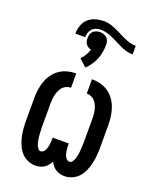

<svg xmlns="http://www.w3.org/2000/svg" viewBox="-154 -914 807 1008"><g transform="rotate(20 250.0 -410.0)"><path d="M169 8Q146 8 125 -1.5Q104 -11 89.5 -27.5Q75 -44 66 -65Q57 -86 52 -107.5Q47 -129 45 -151.5Q43 -174 43 -196V-324Q43 -348 46.5 -372Q50 -396 58 -418.5Q66 -441 80.5 -461Q95 -481 115 -494.5Q135 -508 158.5 -514Q182 -520 206 -520V-440Q193 -440 181 -435Q169 -430 160.5 -420.5Q152 -411 146.5 -399Q141 -387 138 -374.5Q135 -362 134 -349Q133 -336 133 -324V-196Q133 -188 133.5 -179Q134 -170 134.5 -161.5Q135 -153 135.5 -144.5Q136 -136 137.5 -127.5Q139 -119 141 -110.5Q143 -102 146.5 -94Q150 -86 155.5 -79Q161 -72 170 -72Q178 -72 184.5 -78Q191 -84 194.5 -91.5Q198 -99 200 -107Q202 -115 203 -123Q204 -131 204.5 -139.5Q205 -148 205 -156V-161H295V-156Q295 -148 295.5 -139.5Q296 -131 297 -123Q298 -115 300 -107Q302 -99 305.5 -91.5Q309 -84 315.5 -78Q322 -72 330 -72Q339 -72 344.5 -79Q350 -86 353.5 -94Q357 -102 359 -110.5Q361 -119 362.5 -127.5Q364 -136 364.5 -144.5Q365 -153 365.5 -161.5Q366 -170 366.5 -179Q367 -188 367 -196V-324Q367 -336 366 -349Q365 -362 362 -374.5Q359 -387 353.5 -399Q348 -411 339.5 -420.5Q331 -430 319 -435Q307 -440 294 -440V-520Q318 -520 341.5 -514Q365 -508 385 -494.5Q405 -481 419.5 -461Q434 -441 442 -418.5Q450 -396 453.5 -372Q457 -348 457 -324V-196Q457 -174 455 -151.5Q453 -129 448 -107.5Q443 -86 434 -65Q425 -44 410.5 -27.5Q396 -11 375 -1.5Q354 8 331 8Q319 8 306.5 5Q294 2 283 -5Q272 -12 264 -22Q256 -32 250 -43Q244 -32 236 -22Q228 -12 217 -5Q206 2 193.5 5Q181 8 169 8ZM130 -715Q130 -738 138 -761Q146 -784 163 -799.5Q180 -815 203.5 -821.5Q227 -828 250 -828Q273 -828 295 -820Q317 -812 338 -802L362 -790Q383 -779 405 -771Q427 -763 450 -763V-715Q432 -715 415 -719.5Q398 -724 382 -731.5Q366 -739 350 -747.5Q334 -756 318 -763Q302 -770 285 -775Q268 -780 250 -780Q237 -780 224 -776Q211 -772 202 -762.5Q193 -753 189 -740.5Q185 -728 185 -715ZM240 -565 199 -603Q212 -615 221.5 -631Q231 -647 236 -664Q228 -665 220 -670Q212 -675 207 -682Q202 -689 200 -697.5Q198 -706 198 -715Q198 -725 201 -735.5Q204 -746 211.5 -753Q219 -760 229.5 -763.5Q240 -767 250 -767Q260 -767 270.5 -763.5Q281 -760 288.5 -753Q296 -746 299 -735.5Q302 -725 302 -715Q302 -694 298.5 -673.5Q295 -653 287 -633.5Q279 -614 267 -596.5Q255 -579 240 -565Z"/></g></svg>

Font: Iosevka Term Medium
Style: Regular
Weight: 500
Monospace: yes
Designer: Belleve Invis
Foundry: Belleve Invis
Version: Version 26.3.1